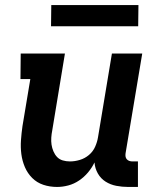

<svg xmlns="http://www.w3.org/2000/svg" viewBox="-20 -732 640 760"><path d="M206 8Q177 8 151.5 -0.5Q126 -9 107.5 -27.5Q89 -46 78.5 -70.5Q68 -95 64.5 -122Q61 -149 63 -177Q65 -205 69 -233L100 -419H61L62 -520H237L187 -217Q184 -202 183 -187.5Q182 -173 184 -159.5Q186 -146 191.5 -133Q197 -120 206 -110.5Q215 -101 228.5 -97Q242 -93 257 -93Q276 -93 296 -99Q316 -105 332 -118.5Q348 -132 356.5 -151Q365 -170 368 -189L423 -520H543L477 -125Q476 -118 477 -112Q478 -106 482 -101.5Q486 -97 492 -95Q498 -93 504 -93H526V8H487Q463 8 440 3.5Q417 -1 398 -13Q379 -25 367.5 -45Q356 -65 354 -89Q344 -68 328.5 -49.5Q313 -31 293 -17.5Q273 -4 250.5 2Q228 8 206 8ZM182 -628 183 -712H528L527 -628Z"/></svg>

Font: Iosevka HT Extended
Style: Bold Italic
Weight: 700
Width: 7
Italic angle: -9°
Monospace: yes
Designer: Belleve Invis
Foundry: Belleve Invis
Version: Version 32.3.0; ttfautohint (v1.8.4)